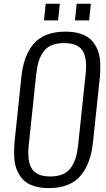

<svg xmlns="http://www.w3.org/2000/svg" viewBox="-20 -986 564 1017"><path d="M212.9 -877.9 222.2 -966.3H296.9L287.6 -877.9ZM377 -877.9 386.2 -966.3H461.4L452.1 -877.9ZM394.5 -222.7 433.1 -588.9Q436 -612.8 436 -634.3Q436 -647 435.1 -658.7Q432.1 -689.9 420.9 -711.9Q409.7 -733.9 384.5 -745.8Q359.4 -757.8 320.3 -757.8Q281.2 -757.8 253.7 -746.3Q226.1 -734.9 209.5 -711.4Q192.9 -688 184.3 -658.9Q175.8 -629.9 171.4 -588.9L132.8 -222.7Q129.9 -198.7 129.9 -177.2Q129.9 -164.6 130.9 -152.3Q133.8 -121.1 145 -98.6Q156.2 -76.2 181.4 -63.7Q206.5 -51.3 245.6 -51.3Q284.7 -51.3 312.3 -63.2Q339.8 -75.2 356.4 -99.1Q373 -123 381.6 -152.3Q390.1 -181.6 394.5 -222.7ZM239.3 10.3Q191.9 10.3 157.2 -1.5Q122.6 -13.2 101.6 -35.2Q80.6 -57.1 68.6 -87.9Q56.6 -118.7 55.2 -156.7Q54.7 -167 54.7 -178.2Q54.7 -207 57.6 -239.3L92.8 -575.2Q98.6 -632.3 113.8 -675.3Q128.9 -718.3 156 -751.2Q183.1 -784.2 225.8 -801.3Q268.6 -818.4 326.2 -818.4Q372.6 -818.4 407 -807.1Q441.4 -795.9 462.6 -774.7Q483.9 -753.4 496.3 -723.6Q508.8 -693.8 510.7 -656.2Q511.2 -644 511.2 -630.9Q511.2 -604.5 508.8 -575.2L473.1 -238.3Q467.3 -181.2 452.4 -137.5Q437.5 -93.8 410.6 -59.6Q383.8 -25.4 340.6 -7.6Q297.4 10.3 239.3 10.3Z"/></svg>

Font: Oswald
Style: Light
Weight: 300
Designer: Vernon Adams
Foundry: Vernon Adams
Version: 3.0; ttfautohint (v0.95.6-bc232) -l 8 -r 50 -G 200 -x 0 -w "